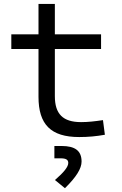

<svg xmlns="http://www.w3.org/2000/svg" viewBox="-20 -694 626 986"><path d="M386.7 9.8C434.1 9.8 474.1 5.9 518.6 -2L508.8 -77.1C466.3 -70.8 431.6 -66.9 396.5 -66.9C302.7 -66.9 261.7 -108.9 261.7 -200.2V-442.4H499V-517.6H261.7V-673.8H177.7V-517.6H38.1V-442.4H177.7V-196.8C177.7 -54.7 241.2 9.8 386.7 9.8ZM313.5 272.5C372.1 214.8 398.9 171.4 398.9 135.7C398.9 80.6 366.2 55.7 295.9 55.7H259.3V119.1H292.5C318.8 119.1 330.6 126.5 330.6 142.6C330.6 162.6 309.1 189.9 262.2 230.5Z"/></svg>

Font: Cascadia Mono PL SemiLight
Style: Regular
Weight: 350
Monospace: yes
Designer: Aaron Bell
Foundry: Saja Typeworks
Version: Version 2404.023